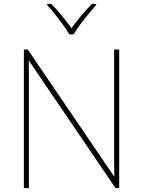

<svg xmlns="http://www.w3.org/2000/svg" viewBox="-20 -969 738 989"><path d="M594 0H575L130 -655H128Q129 -612 129 -577Q129 -542 129 -502V0H103V-714H123L567 -61H569Q568 -99 568 -138Q568 -177 568 -211V-714H594ZM337 -792Q325 -813 305 -840.5Q285 -868 263.5 -895.5Q242 -923 223 -943V-949H244Q272 -921 299.5 -887Q327 -853 348 -824Q369 -853 397.5 -887Q426 -921 454 -949H475V-943Q457 -923 434.5 -895.5Q412 -868 391.5 -840.5Q371 -813 359 -792Z"/></svg>

Font: Noto Sans Devanagari Thin
Style: Regular
Weight: 100
Designer: Jelle Bosma - Monotype Design Team
Foundry: Monotype Imaging Inc.
Version: Version 2.004; ttfautohint (v1.8.4.7-5d5b)